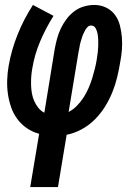

<svg xmlns="http://www.w3.org/2000/svg" viewBox="-20 -540 540 775"><path d="M102 215 138 0Q111 -7 88.5 -22.5Q66 -38 50 -59.5Q34 -81 25 -107Q16 -133 12 -160.5Q8 -188 9 -217Q10 -246 15 -275Q26 -338 51 -400.5Q76 -463 113 -520L196 -476Q164 -425 141.5 -371.5Q119 -318 110 -262Q107 -245 106 -228.5Q105 -212 105.5 -195Q106 -178 109 -162Q112 -146 118.5 -131.5Q125 -117 135 -104.5Q145 -92 159 -85L201 -343Q205 -364 210.5 -384.5Q216 -405 225.5 -425Q235 -445 248.5 -463Q262 -481 280 -494.5Q298 -508 319 -514Q340 -520 361 -520Q386 -520 408 -509.5Q430 -499 444 -480Q458 -461 464 -437.5Q470 -414 472 -389Q474 -364 472 -338.5Q470 -313 465 -288Q460 -257 452.5 -226.5Q445 -196 433 -166.5Q421 -137 403.5 -109Q386 -81 362.5 -57.5Q339 -34 309.5 -18Q280 -2 249 4L214 215ZM257 -88Q276 -98 291 -113.5Q306 -129 317.5 -147Q329 -165 337.5 -184.5Q346 -204 352 -223.5Q358 -243 363 -263Q368 -283 371 -303Q373 -315 374.5 -328Q376 -341 376.5 -353.5Q377 -366 376.5 -378.5Q376 -391 374 -403Q372 -415 366 -426Q360 -437 347 -437Q339 -437 333 -430.5Q327 -424 323.5 -417.5Q320 -411 316.5 -403.5Q313 -396 311 -389Q309 -382 306.5 -374.5Q304 -367 302.5 -359.5Q301 -352 300 -344.5Q299 -337 297 -330Z"/></svg>

Font: Iosevka Term Curly
Style: Bold Italic
Weight: 700
Italic angle: -9°
Designer: Belleve Invis
Foundry: Belleve Invis
Version: Version 32.3.0